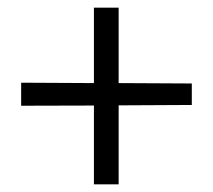

<svg xmlns="http://www.w3.org/2000/svg" viewBox="-20 -563 555 501"><path d="M35.2 -347.2 225.1 -346.2V-543H289.6V-346.2L480.5 -345.2V-289.1L289.6 -288.1V-82H225.1V-287.6L35.2 -287.1Z"/></svg>

Font: DimaThulth2
Style: Regular
Weight: 400
Designer: R.Balvardi
Foundry: R.Balvardi (R.Balvardi@gmail.com)
Version: Version 1.00;November 13, 2018;FontCreator 11.5.0.2427 64-bi